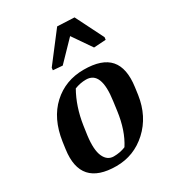

<svg xmlns="http://www.w3.org/2000/svg" viewBox="-197 -934 964 1059"><g transform="rotate(-30 285.0 -404.5)"><path d="M320.8 -57.6Q370.6 -134.8 386.2 -250.5L394 -308.6Q419.4 -486.8 323.2 -486.8Q286.1 -486.8 250.5 -472.7Q201.2 -385.7 184.6 -274.4L176.3 -216.3Q165 -128.9 184.6 -85.9Q204.1 -43 245.1 -43Q286.1 -43 320.8 -57.6ZM231.4 10.7Q3.9 10.7 34.2 -209.5L40.5 -254.9Q60.5 -391.1 141.6 -465.8Q222.7 -540.5 339.4 -540.5Q455.6 -540.5 503.9 -484.9Q552.2 -429.2 536.6 -315.9L530.3 -269.5Q511.7 -143.6 427.7 -66.4Q343.8 10.7 231.4 10.7ZM527.3 -622.6 450.7 -617.7 367.7 -738.3 251 -617.7 190.9 -622.6 192.9 -638.2 332.5 -820.3 440.4 -815.4 529.3 -638.2Z"/></g></svg>

Font: NoticiaText-BoldItalic
Style: Bold Italic
Weight: 700
Italic angle: -8°
Designer: JM Sole
Foundry: JM Sole
Version: Version 1.003